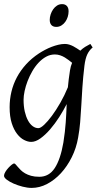

<svg xmlns="http://www.w3.org/2000/svg" viewBox="-22 -671 487 935"><path d="M165 -46.9Q175.3 -46.9 192.9 -63.2Q210.4 -79.6 230.7 -106.9Q251 -134.3 271.7 -170.4Q292.5 -206.5 308.6 -246.1Q310.5 -264.6 312.7 -284.9Q314.9 -305.2 318.8 -328.1Q320.3 -338.4 323 -347.7Q325.7 -356.9 329.1 -365.2Q321.8 -371.1 313 -377.9Q304.2 -384.8 293.7 -391.1Q283.2 -397.5 271 -401.6Q258.8 -405.8 245.1 -405.8Q222.7 -405.8 202.6 -394.8Q182.6 -383.8 165.8 -365.7Q148.9 -347.7 135.5 -324.5Q122.1 -301.3 112.5 -276.6Q103 -252 97.9 -228Q92.8 -204.1 92.8 -185.1Q92.8 -153.3 98.6 -127.9Q104.5 -102.5 114.3 -84.5Q124 -66.4 137.2 -56.6Q150.4 -46.9 165 -46.9ZM429.2 -439.9Q412.6 -426.3 403.1 -406.2Q393.6 -386.2 389.2 -351.1Q382.3 -293 379.2 -245.1Q376 -197.3 373.8 -155.5Q371.6 -113.8 368.4 -75.9Q365.2 -38.1 358.4 -0.5Q349.6 50.3 327.4 94.7Q305.2 139.2 274.7 172.4Q244.1 205.6 207.3 224.9Q170.4 244.1 132.3 244.1Q111.8 244.1 88.1 238Q64.5 231.9 44.4 223.1Q24.4 214.4 11 204.1Q-2.4 193.8 -2.4 185.1Q-2.4 176.8 3.9 166.3Q10.3 155.8 18.6 146.7Q26.9 137.7 34.9 131.3Q43 125 46.4 125Q50.3 125 54.4 129.9Q58.6 134.8 64.7 141.8Q70.8 148.9 79.3 157.5Q87.9 166 100.1 173.1Q112.3 180.2 129.4 185.1Q146.5 189.9 169.4 189.9Q216.8 189.9 244.6 147.5Q272.5 105 286.6 23.4Q291 -3.9 293.7 -28.1Q296.4 -52.2 298.1 -75Q299.8 -97.7 300.8 -119.4Q301.8 -141.1 302.7 -164.1Q287.1 -133.3 266.4 -100.8Q245.6 -68.4 222.4 -41.5Q199.2 -14.6 175.3 2.7Q151.4 20 129.9 20Q113.8 20 95.5 10.7Q77.1 1.5 61.3 -18.8Q45.4 -39.1 35.2 -71Q24.9 -103 24.9 -148.9Q24.9 -187.5 33.7 -224.4Q42.5 -261.2 60.3 -294.7Q78.1 -328.1 105 -357.7Q131.8 -387.2 168 -411.1Q181.6 -419.9 197.3 -428.2Q212.9 -436.5 229.5 -442.9Q246.1 -449.2 262.5 -453.1Q278.8 -457 293.9 -457Q304.7 -457 314.9 -453.9Q325.2 -450.7 334.7 -445.8Q344.2 -440.9 352.8 -435.1Q361.3 -429.2 369.1 -424.3Q380.4 -435.1 392.8 -442.9Q405.3 -450.7 418 -457ZM312 -616.2Q312 -602.5 307.9 -589.1Q303.7 -575.7 295.9 -564.7Q288.1 -553.7 276.9 -546.9Q265.6 -540 252 -540Q236.8 -540 228.5 -548.8Q220.2 -557.6 220.2 -574.2Q220.2 -587.4 224.6 -600.8Q229 -614.3 236.8 -625.5Q244.6 -636.7 255.6 -643.8Q266.6 -650.9 280.3 -650.9Q295.4 -650.9 303.7 -641.8Q312 -632.8 312 -616.2Z"/></svg>

Font: Gentium Plus APac
Style: Italic
Weight: 400
Italic angle: -8°
Designer: J. Victor Gaultney, Annie Olsen, Iska Routamaa, Becca Hirsbrunner
Foundry: SIL International
Version: Version 5.000